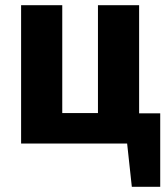

<svg xmlns="http://www.w3.org/2000/svg" viewBox="-20 -551 635 737"><path d="M514 -116H595V166H486L468 0H61V-531H219V-117H356V-531H514Z"/></svg>

Font: FiraGO
Style: Bold
Weight: 700
Designer: bBox Type
Foundry: bBox Type GmbH
Version: Version 1.001;PS 001.001;hotconv 1.0.88;makeotf.lib2.5.64775